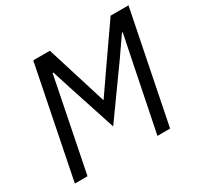

<svg xmlns="http://www.w3.org/2000/svg" viewBox="-149 -875 1083 1051"><g transform="rotate(-30 392.0 -349.0)"><path d="M561 0 656 -469 680 -586H675L594 -469L377 -166L278 -469L241 -585H236L213 -469L119 0H39L179 -698H284L366 -435L402 -319H405L485 -435L668 -698H781L641 0Z"/></g></svg>

Font: IBM Plex Sans
Style: Italic
Weight: 400
Italic angle: -11.31°
Designer: Mike Abbink, Paul van der Laan, Pieter van Rosmalen
Foundry: Bold Monday
Version: Version 3.201